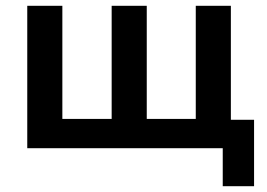

<svg xmlns="http://www.w3.org/2000/svg" viewBox="-20 -511 920 662"><path d="M748 131V0H74V-491H195V-101H365V-491H486V-101H655V-491H776V-98H856V131Z"/></svg>

Font: Nunito Sans 11pt
Style: Bold
Weight: 700
Version: Version 3.101;gftools[0.9.27]